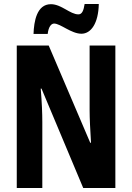

<svg xmlns="http://www.w3.org/2000/svg" viewBox="-20 -942 662 962"><path d="M148 -772H219C223 -808 237 -824 251 -824C283 -824 337 -773 388 -773C436 -773 473 -825 475 -922H404C399 -889 391 -870 373 -870C331 -870 288 -921 235 -921C164 -921 150 -834 148 -772ZM558 0V-714H429V-389C429 -348 432 -294 436 -227H432L224 -714H64V0H192V-331C192 -372 190 -428 184 -498H188L397 0Z"/></svg>

Font: Noto Sans Ethiopic ExtraCondensed
Style: Bold
Weight: 700
Width: 2
Designer: Monotype Design Team
Foundry: Monotype Imaging Inc.
Version: Version 2.102